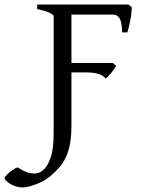

<svg xmlns="http://www.w3.org/2000/svg" viewBox="-139 -635 638 841"><path d="M174 -87Q174 -16 160 26.5Q146 69 124 94.5Q102 120 76 141Q50 161 15 173.5Q-20 186 -39 186Q-59 186 -77.5 178.5Q-96 171 -107.5 161Q-119 151 -119 146Q-119 141 -109 130.5Q-99 120 -85 110.5Q-71 101 -62 98Q-35 115 -19.5 120Q-4 125 15 125Q31 125 49.5 110.5Q68 96 82 58Q96 20 96 -51V-564Q96 -570 78 -579Q60 -588 24 -595V-615H423L438 -604Q438 -578 431.5 -545Q425 -512 419 -493H396Q395 -538 385 -554.5Q375 -571 356 -571H174V-359H356L370 -346Q361 -332 348 -315.5Q335 -299 324 -291Q311 -306 290 -312Q269 -318 229 -318H174Z"/></svg>

Font: ChillKai
Style: Regular
Weight: 400
Designer: ChillType
Foundry: 寒蝉字型
Version: Version 2.000